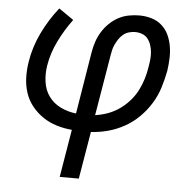

<svg xmlns="http://www.w3.org/2000/svg" viewBox="-52 -573 855 841"><g transform="rotate(5 375.0 -152.5)"><path d="M241 215 276 5Q241 2 208.5 -8Q176 -18 148.5 -36.5Q121 -55 100 -81Q79 -107 68.5 -139Q58 -171 57 -206Q56 -241 62 -277Q72 -341 102 -403.5Q132 -466 175 -520L240 -475Q205 -428 179 -375Q153 -322 144 -267Q138 -230 143 -194Q148 -158 168 -130.5Q188 -103 220 -87.5Q252 -72 288 -68L333 -343Q337 -366 344.5 -388.5Q352 -411 365 -432Q378 -453 396 -470.5Q414 -488 435.5 -499.5Q457 -511 480.5 -515.5Q504 -520 527 -520Q555 -520 580.5 -512.5Q606 -505 625.5 -488Q645 -471 656 -447.5Q667 -424 671.5 -398Q676 -372 675 -344.5Q674 -317 670 -289Q663 -252 651.5 -215Q640 -178 619.5 -144.5Q599 -111 570.5 -82.5Q542 -54 507 -34.5Q472 -15 434.5 -5Q397 5 360 7L325 215ZM372 -68Q400 -72 426.5 -81.5Q453 -91 477 -107.5Q501 -124 521 -146.5Q541 -169 554 -194.5Q567 -220 575 -246.5Q583 -273 587 -300Q590 -317 591.5 -333.5Q593 -350 591.5 -365.5Q590 -381 585 -396Q580 -411 570.5 -423Q561 -435 546 -440.5Q531 -446 515 -446Q502 -446 488 -442Q474 -438 463 -429Q452 -420 444 -408Q436 -396 430 -383.5Q424 -371 421 -357.5Q418 -344 416 -331Z"/></g></svg>

Font: Iosevka Custom Oblique
Style: Regular
Weight: 400
Italic angle: -9°
Designer: Belleve Invis
Foundry: Belleve Invis
Version: Version 27.0.1